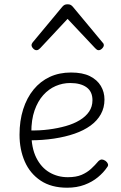

<svg xmlns="http://www.w3.org/2000/svg" viewBox="-20 -857 566 895"><path d="M293 18Q219 18 169.5 -15Q120 -48 95.5 -104Q71 -160 71 -229Q71 -294 88 -347.5Q105 -401 136.5 -439.5Q168 -478 212 -498.5Q256 -519 311 -519Q365 -519 399 -502Q433 -485 450 -456.5Q467 -428 467 -393Q467 -355 450 -324.5Q433 -294 402 -271.5Q371 -249 328 -234Q285 -219 232 -211Q179 -203 120 -203V-249Q165 -248 207.5 -253.5Q250 -259 287 -269.5Q324 -280 352 -297Q380 -314 395.5 -337Q411 -360 411 -390Q411 -430 383.5 -450Q356 -470 307 -470Q272 -470 239.5 -456Q207 -442 181.5 -413.5Q156 -385 141 -342Q126 -299 126 -240Q126 -168 149 -122Q172 -76 210.5 -53.5Q249 -31 296 -31Q335 -31 360.5 -42Q386 -53 404.5 -70Q423 -87 439 -106Q448 -114 455.5 -113.5Q463 -113 472 -107Q480 -101 483 -93Q486 -85 479 -77Q463 -53 436.5 -31Q410 -9 374 4.5Q338 18 293 18ZM150 -623Q142 -623 134.5 -631Q127 -639 127 -647Q127 -649 128 -652Q129 -655 132 -659L270 -825Q275 -831 280.5 -834Q286 -837 295 -837Q304 -837 309.5 -834Q315 -831 320 -825L458 -659Q462 -655 463 -652Q464 -649 464 -647Q464 -639 456 -631Q448 -623 440 -623Q435 -623 431.5 -625.5Q428 -628 424 -632L295 -769L167 -632Q163 -628 159 -625.5Q155 -623 150 -623Z"/></svg>

Font: Playwrite US Modern ExtraLight
Style: Regular
Weight: 250
Designer: Veronika Burian, José Scaglione
Foundry: TypeTogether
Version: Version 1.003